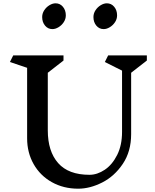

<svg xmlns="http://www.w3.org/2000/svg" viewBox="-20 -1121 938 1161"><path d="M235 -1018Q235 -1040 247.5 -1059Q260 -1078 279 -1089.5Q298 -1101 316 -1101Q343 -1101 360.5 -1080Q378 -1059 378 -1028Q378 -1006 365.5 -987Q353 -968 334 -956.5Q315 -945 297 -945Q270 -945 252.5 -966Q235 -987 235 -1018ZM545 -1018Q545 -1040 557.5 -1059Q570 -1078 589 -1089.5Q608 -1101 626 -1101Q653 -1101 670.5 -1080Q688 -1059 688 -1028Q688 -1006 675.5 -987Q663 -968 644 -956.5Q625 -945 607 -945Q580 -945 562.5 -966Q545 -987 545 -1018ZM773 -681V-310Q773 -205 722.5 -130Q672 -55 598 -17.5Q524 20 453 20Q364 20 293.5 -19.5Q223 -59 183.5 -128.5Q144 -198 144 -285V-711L40 -746L60 -786H364V-755L269 -681V-333Q269 -206 331.5 -135Q394 -64 521 -64Q568 -64 613.5 -94.5Q659 -125 688.5 -184Q718 -243 718 -323V-694L614 -746L634 -786H868V-755Z"/></svg>

Font: Inknut Antiqua
Style: Regular
Weight: 400
Designer: Claus Eggers Sørensen
Foundry: Claus Eggers Sørensen
Version: Version 1.003; ttfautohint (v1.8.2) -l 8 -r 50 -G 200 -x 14 